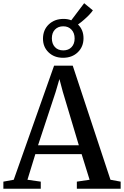

<svg xmlns="http://www.w3.org/2000/svg" viewBox="-34 -1148 754 1168"><path d="M49.5 -54.5 295 -748.5H408.5L638 -54.5L700 -43V0H433.5V-43L511 -54.5L462.5 -210.5H181L133 -54.5L214 -43V0H-13.5V-43ZM445.5 -264.5 348 -590 327.5 -667 304.5 -588.5 197.5 -264.5ZM349.5 -796.5Q295.5 -796.5 261.2 -829.8Q227 -863 227.5 -914Q228 -966.5 263 -999.8Q298 -1033 353 -1033Q379 -1033 399.5 -1024.5L478 -1128.5L531 -1085Q523.5 -1073.5 508.8 -1058Q494 -1042.5 476 -1027Q458 -1011.5 440.5 -999Q474 -966.5 474 -915.5Q474 -863.5 439.2 -830Q404.5 -796.5 349.5 -796.5ZM351 -841.5Q382.5 -841.5 401.2 -861.2Q420 -881 420 -914Q420 -947 401 -967.5Q382 -988 351 -988Q319.5 -988 300.5 -968.2Q281.5 -948.5 281.5 -915Q281.5 -882 300 -861.8Q318.5 -841.5 351 -841.5Z"/></svg>

Font: Merriweather 48pt Medium
Style: Regular
Weight: 500
Version: Version 2.100